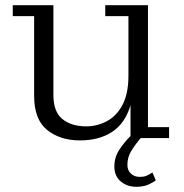

<svg xmlns="http://www.w3.org/2000/svg" viewBox="-20 -530 705 737"><path d="M287 9Q211 9 161 -31Q111 -71 111 -163V-468H29V-510H185V-165Q185 -101 219.5 -73Q254 -45 311 -45Q353 -45 390.5 -65Q428 -85 450.5 -128Q473 -171 473 -239V-468H384V-510H548V-42H629V0H520Q498 26 483.5 50Q469 74 469 103Q469 124 482.5 136.5Q496 149 517 149Q531 149 541.5 145Q552 141 565 132L578 162Q567 171 548.5 179Q530 187 503 187Q468 187 443.5 166.5Q419 146 419 109Q419 74 437.5 45.5Q456 17 481 -8V-126Q460 -56 410 -23.5Q360 9 287 9Z"/></svg>

Font: Montagu Slab 16pt Light
Style: Regular
Weight: 300
Designer: Florian Karsten
Foundry: Florian Karsten
Version: Version 1.000; ttfautohint (v1.8.3)